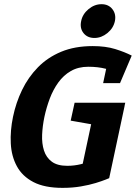

<svg xmlns="http://www.w3.org/2000/svg" viewBox="-20 -899 657 929"><path d="M407 -576Q359 -576 323.2 -555.5Q287.3 -535 262.2 -500Q237 -465 220.8 -422Q204.7 -379 195 -334Q185.7 -289.7 183.8 -247.2Q182 -204.7 192.8 -170.7Q203.7 -136.7 230.7 -116.7Q257.7 -96.7 305.7 -96.7Q339 -96.7 371 -104.5Q403 -112.3 437 -122.3L508.3 -37Q508.3 -37 491.2 -30Q474 -23 443.2 -13.5Q412.3 -4 371.5 3Q330.7 10 282.7 10Q195.7 10 141.8 -18Q88 -46 61.7 -94.5Q35.3 -143 32.2 -205Q29 -267 43 -334Q57 -402 86.7 -463.5Q116.3 -525 163.2 -573Q210 -621 275.8 -648.5Q341.7 -676 428.7 -676Q491 -676 537.3 -661.7Q583.7 -647.3 617.3 -630L568.7 -538Q529.7 -556.3 492 -566.2Q454.3 -576 407 -576ZM375 -82.3 439.7 -385.3H582.7L508.3 -37ZM341 -402H586L558.7 -273.7L322 -315.3ZM479 -496.7 507.3 -630H617.3L560.7 -496.7ZM437 -715.3Q402.7 -715.3 384 -739Q365.3 -762.7 372.7 -797Q379.3 -830.7 408.2 -854.7Q437 -878.7 471.3 -878.7Q505 -878.7 523.8 -854.7Q542.7 -830.7 536 -797Q528.7 -762.7 499.7 -739Q470.7 -715.3 437 -715.3Z"/></svg>

Font: Epunda Slab Light
Style: Italic
Weight: 300
Italic angle: -12°
Designer: Simon Atzbach
Foundry: typofactur
Version: Version 1.102